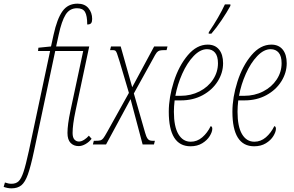

<svg xmlns="http://www.w3.org/2000/svg" viewBox="-144 -790 1607 1050"><path d="M-124 232 -117 208Q-98 215 -81 215Q-57 215 -42.5 201.5Q-28 188 -15.5 150.5Q-3 113 14 35L130 -511H64L66 -529L135 -536L149 -600Q168 -687 197.5 -728.5Q227 -770 280 -770Q319 -770 339.5 -745.5Q360 -721 360 -686Q360 -671 354.5 -663.5Q349 -656 333 -656Q333 -704 321 -724.5Q309 -745 277 -745Q237 -745 215 -710Q193 -675 177 -600L163 -536H344L269 -183Q253 -108 253 -63Q253 -38 263 -27Q273 -16 288 -16Q301 -16 316 -25.5Q331 -35 342 -48L357 -31Q343 -13 323.5 -2Q304 9 286 9Q259 9 242 -8.5Q225 -26 225 -63Q225 -108 241 -183L311 -511H158L42 36Q24 121 8.5 164Q-7 207 -27.5 223.5Q-48 240 -81 240Q-102 240 -124 232Z M369 -20H375Q397 -20 405.5 -22.5Q414 -25 421 -34Q428 -43 443 -70L561 -282L510 -454Q500 -487 495.5 -498.5Q491 -510 486.5 -513Q482 -516 471 -516H458L463 -536H516L579 -313L699 -536H772L767 -516H761Q738 -516 729 -513.5Q720 -511 713 -502.5Q706 -494 692 -467L588 -279L641 -94Q651 -58 656 -45Q661 -32 668.5 -26Q676 -20 692 -20H703L698 0H636L570 -248L436 0H364Z M779 -179Q779 -257 806.5 -343.5Q834 -430 883 -488Q932 -546 992 -546Q1032 -546 1054 -519Q1076 -492 1076 -444Q1076 -392 1046.5 -345Q1017 -298 964.5 -269.5Q912 -241 845 -241H811Q807 -207 807 -179Q807 -98 831.5 -56.5Q856 -15 899 -15Q934 -15 962 -39Q990 -63 1008 -100Q1012 -100 1014.5 -96Q1017 -92 1017 -86Q1017 -69 1003 -46Q989 -23 962 -6.5Q935 10 898 10Q779 10 779 -179ZM843 -266Q900 -266 947 -290Q994 -314 1021 -355Q1048 -396 1048 -444Q1048 -483 1032 -502Q1016 -521 988 -521Q951 -521 915 -483.5Q879 -446 852.5 -386.5Q826 -327 815 -266ZM998 -614Q1054 -697 1086 -766H1116V-758Q1097 -723 1068 -680Q1039 -637 1012 -606H997Z M1127 -179Q1127 -257 1154.5 -343.5Q1182 -430 1231 -488Q1280 -546 1340 -546Q1380 -546 1402 -519Q1424 -492 1424 -444Q1424 -392 1394.5 -345Q1365 -298 1312.5 -269.5Q1260 -241 1193 -241H1159Q1155 -207 1155 -179Q1155 -98 1179.5 -56.5Q1204 -15 1247 -15Q1282 -15 1310 -39Q1338 -63 1356 -100Q1360 -100 1362.5 -96Q1365 -92 1365 -86Q1365 -69 1351 -46Q1337 -23 1310 -6.5Q1283 10 1246 10Q1127 10 1127 -179ZM1191 -266Q1248 -266 1295 -290Q1342 -314 1369 -355Q1396 -396 1396 -444Q1396 -483 1380 -502Q1364 -521 1336 -521Q1299 -521 1263 -483.5Q1227 -446 1200.5 -386.5Q1174 -327 1163 -266Z"/></svg>

Font: Noto Serif CondThin
Style: Italic
Weight: 250
Width: 3
Italic angle: -12°
Designer: Monotype Design Team
Foundry: Monotype Imaging Inc.
Version: Version 1.001